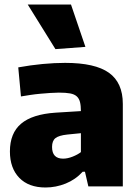

<svg xmlns="http://www.w3.org/2000/svg" viewBox="-20 -827 614 852"><path d="M182 5Q107 5 65.5 -38Q24 -81 24 -155Q24 -236 73.5 -278Q123 -320 226 -327L339 -334Q339 -358 335 -374Q331 -390 320.5 -399.5Q310 -409 291 -412.5Q272 -416 241 -416Q225 -416 203.5 -414.5Q182 -413 159 -411Q136 -409 113.5 -405.5Q91 -402 73 -399L61 -528Q116 -538 169 -543Q222 -548 269 -548Q402 -548 463.5 -504Q525 -460 525 -366V0H372L357 -65H347Q315 -30 271.5 -12.5Q228 5 182 5ZM260 -123Q280 -123 302.5 -132Q325 -141 339 -152V-236L279 -230Q241 -226 226 -214Q211 -202 211 -175Q211 -123 260 -123ZM226 -609 103 -807H295L359 -619Z"/></svg>

Font: Encode Sans Narrow
Style: ExtraBold
Weight: 800
Designer: Pablo Impallari, Andres Torresi
Foundry: Pablo Impallari, Andres Torresi
Version: Version 1.000; ttfautohint (v1.00) -l 8 -r 50 -G 200 -x 14 -